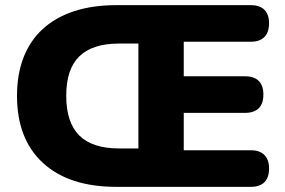

<svg xmlns="http://www.w3.org/2000/svg" viewBox="-20 -725 1107 745"><path d="M431 0Q248 0 147 -92.5Q46 -185 46 -353Q46 -437 71.5 -502.5Q97 -568 146.5 -613Q196 -658 267.5 -681.5Q339 -705 431 -705H953Q988 -705 1006 -687Q1024 -669 1024 -635Q1024 -600 1006 -581.5Q988 -563 953 -563H693V-429H930Q966 -429 984 -411Q1002 -393 1002 -358Q1002 -323 984 -305Q966 -287 930 -287H693V-142H953Q988 -142 1006 -123.5Q1024 -105 1024 -71Q1024 -36 1006 -18Q988 0 953 0ZM442 -149H517V-556H442Q390 -556 351.5 -543.5Q313 -531 287.5 -506Q262 -481 249.5 -443Q237 -405 237 -353Q237 -250 287.5 -199.5Q338 -149 442 -149Z"/></svg>

Font: Nunito ExtraLight Black
Style: Regular
Weight: 900
Version: Version 3.602